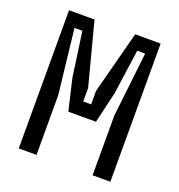

<svg xmlns="http://www.w3.org/2000/svg" viewBox="-127 -807 854 914"><g transform="rotate(20 300.0 -350.0)"><path d="M68 -700H197L280 -383V-315H320V-383L403 -700H532V0H442V-303L479 -630H439L407 -403L370 -245H230L193 -403L161 -630H121L158 -303V0H68Z"/></g></svg>

Font: Fliege Mono Thin
Style: Regular
Weight: 100
Version: Version 0.020;Glyphs 3.3 (3306)